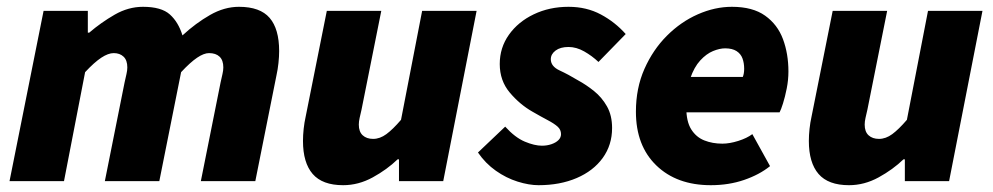

<svg xmlns="http://www.w3.org/2000/svg" viewBox="-20 -532 2916 564"><path d="M8 0 108 -500H238V-436H242Q277 -466 317 -489Q357 -512 400 -512Q454 -512 479 -489.5Q504 -467 516 -428Q555 -464 597 -488Q639 -512 682 -512Q744 -512 772 -479.5Q800 -447 800 -382Q800 -366 798 -347Q796 -328 792 -310L730 0H570L628 -290Q631 -304 633.5 -314.5Q636 -325 636 -334Q636 -355 625 -365.5Q614 -376 594 -376Q579 -376 559 -362.5Q539 -349 512 -320L448 0H288L346 -290Q349 -304 351.5 -314.5Q354 -325 354 -334Q354 -355 343 -365.5Q332 -376 314 -376Q298 -376 277.5 -362.5Q257 -349 230 -320L168 0Z M988 12Q927 12 898.5 -21Q870 -54 870 -118Q870 -135 872 -153.5Q874 -172 878 -190L940 -500H1100L1042 -210Q1039 -197 1036.5 -186Q1034 -175 1034 -166Q1034 -145 1045.5 -134.5Q1057 -124 1076 -124Q1096 -124 1115 -138Q1134 -152 1158 -180L1220 -500H1380L1282 0H1152V-64H1148Q1117 -34 1075 -11Q1033 12 988 12Z M1562 12Q1534 12 1500.5 1.5Q1467 -9 1436.5 -30.5Q1406 -52 1384 -84L1464 -160Q1493 -128 1521.5 -116Q1550 -104 1572 -104Q1587 -104 1600 -108.5Q1613 -113 1620.5 -120.5Q1628 -128 1628 -138Q1628 -151 1618 -160Q1608 -169 1589 -179Q1570 -189 1544 -204Q1507 -225 1477.5 -260Q1448 -295 1448 -344Q1448 -392 1475 -430Q1502 -468 1548 -490Q1594 -512 1650 -512Q1703 -512 1745 -489.5Q1787 -467 1818 -432L1738 -350Q1719 -368 1696 -381Q1673 -394 1650 -394Q1626 -394 1612 -383.5Q1598 -373 1598 -358Q1598 -337 1624 -325Q1650 -313 1678 -296Q1702 -283 1725 -264.5Q1748 -246 1763 -219.5Q1778 -193 1778 -156Q1778 -106 1750.5 -68Q1723 -30 1674 -9Q1625 12 1562 12Z M2068 12Q1968 12 1908 -46Q1848 -104 1848 -204Q1848 -273 1873 -329.5Q1898 -386 1939 -427Q1980 -468 2030 -490Q2080 -512 2130 -512Q2191 -512 2227.5 -486Q2264 -460 2280 -417Q2296 -374 2296 -322Q2296 -297 2291 -272Q2286 -247 2280 -228Q2274 -209 2270 -202H1968L1980 -306H2162Q2164 -311 2165 -317Q2166 -323 2166 -330Q2166 -347 2161 -360.5Q2156 -374 2143.5 -382Q2131 -390 2110 -390Q2094 -390 2074.5 -382Q2055 -374 2037 -354.5Q2019 -335 2007.5 -301.5Q1996 -268 1996 -216Q1996 -175 2010.5 -152Q2025 -129 2049 -119.5Q2073 -110 2102 -110Q2123 -110 2148.5 -118Q2174 -126 2190 -138L2242 -44Q2211 -19 2166 -3.5Q2121 12 2068 12Z M2474 12Q2413 12 2384.5 -21Q2356 -54 2356 -118Q2356 -135 2358 -153.5Q2360 -172 2364 -190L2426 -500H2586L2528 -210Q2525 -197 2522.5 -186Q2520 -175 2520 -166Q2520 -145 2531.5 -134.5Q2543 -124 2562 -124Q2582 -124 2601 -138Q2620 -152 2644 -180L2706 -500H2866L2768 0H2638V-64H2634Q2603 -34 2561 -11Q2519 12 2474 12Z"/></svg>

Font: Source Sans 3 Black
Style: Italic
Weight: 900
Italic angle: -11°
Designer: Paul D. Hunt
Foundry: Adobe
Version: Version 3.052;hotconv 1.1.0;makeotfexe 2.6.0